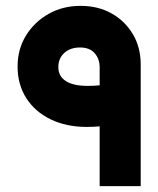

<svg xmlns="http://www.w3.org/2000/svg" viewBox="-20 -635 540 655"><path d="M320 0V-204Q310 -203 298.5 -202.5Q287 -202 276 -202Q206 -202 152.5 -228Q99 -254 69.5 -300.5Q40 -347 40 -408Q40 -467 68.5 -513.5Q97 -560 145.5 -587.5Q194 -615 255 -615Q315 -615 361 -589Q407 -563 433.5 -518Q460 -473 460 -415V0ZM320 -344V-405Q320 -434 303 -453.5Q286 -473 253 -473Q220 -473 199.5 -454.5Q179 -436 179 -406Q179 -375 204.5 -358.5Q230 -342 279 -342Q290 -342 301 -342.5Q312 -343 320 -344Z"/></svg>

Font: Reem Kufi
Style: Regular
Weight: 400
Designer: Khaled Hosny
Version: Version 1.6